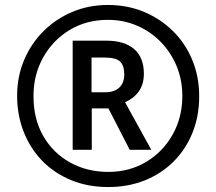

<svg xmlns="http://www.w3.org/2000/svg" viewBox="-20 -744 871 774"><path d="M416 10Q333 10 265 -18.5Q197 -47 149 -97Q101 -147 75 -214Q49 -281 49 -358Q49 -435 77 -501.5Q105 -568 155 -618Q205 -668 271.5 -696Q338 -724 415 -724Q493 -724 559.5 -696.5Q626 -669 676.5 -619.5Q727 -570 755 -502.5Q783 -435 783 -356Q783 -276 756 -209Q729 -142 680 -93Q631 -44 564 -17Q497 10 416 10ZM417 -51Q502 -51 569.5 -91.5Q637 -132 676 -201.5Q715 -271 715 -357Q715 -422 692 -477.5Q669 -533 628 -575Q587 -617 532.5 -640.5Q478 -664 415 -664Q328 -664 260.5 -623Q193 -582 154 -512.5Q115 -443 115 -356Q115 -264 154.5 -195.5Q194 -127 262.5 -89Q331 -51 417 -51ZM273 -140V-580H409Q482 -580 521 -546Q560 -512 560 -447Q560 -404 539.5 -375.5Q519 -347 484 -332L590 -140H503L417 -307H350V-140ZM403 -372Q442 -372 461.5 -391.5Q481 -411 481 -444Q481 -479 464.5 -495.5Q448 -512 402 -512H349V-372Z"/></svg>

Font: Noto Sans Gujarati Condensed
Style: Bold
Weight: 700
Width: 3
Designer: Jelle Bosma - Monotype Design Team, Universal Thirst
Foundry: Monotype Imaging Inc.
Version: Version 2.106; ttfautohint (v1.8.4.7-5d5b)